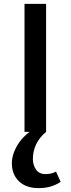

<svg xmlns="http://www.w3.org/2000/svg" viewBox="-20 -678 363 987"><path d="M106 0V-658H217V0ZM178 289Q114 289 77.5 254Q41 219 41 161Q41 115 71.5 65Q102 15 169 -25L217 0Q182 29 165.5 64.5Q149 100 149 139Q149 170 165 193.5Q181 217 214 217Q229 217 242 214Q255 211 268 204L292 257Q269 272 241.5 280.5Q214 289 178 289Z"/></svg>

Font: Ysabeau SemiBold
Style: Regular
Weight: 600
Designer: Christian Thalmann (Catharsis Fonts)
Version: Version 2.000;gftools[0.9.27.dev2+g8671c4b]